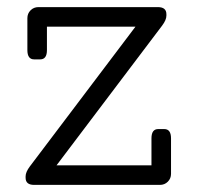

<svg xmlns="http://www.w3.org/2000/svg" viewBox="-20 -520 553 540"><path d="M442 -157Q461 -157 461 -131V-31Q461 -18 452 -9Q443 0 430 0H76Q52 0 52 -20V-24Q52 -36 64 -52L361 -445H112V-379Q112 -353 93 -353H76Q57 -353 57 -379V-469Q57 -482 66 -491Q75 -500 88 -500H424Q448 -500 448 -480V-476Q448 -464 436 -448L139 -55H406V-131Q406 -157 425 -157Z"/></svg>

Font: Solway Light
Style: Regular
Weight: 300
Designer: Mariya V. Pigoulevskaya
Foundry: The Northern Block Ltd.
Version: Version 1.000;hotconv 1.0.109;makeotfexe 2.5.65596